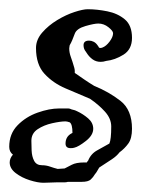

<svg xmlns="http://www.w3.org/2000/svg" viewBox="-25 -347 327 416"><path d="M69 49Q57 49 39.5 43.5Q22 38 9 28Q-4 18 -4 5Q-4 -4 3 -12Q-5 -18 -5 -29Q-5 -57 13 -75.5Q31 -94 56.5 -103Q82 -112 103 -112H117Q120 -112 123 -112Q126 -112 130 -110Q139 -108 142 -106Q155 -100 166 -90.5Q177 -81 177 -68Q177 -54 161 -41.5Q145 -29 136 -27Q133 -26 128 -26Q117 -26 117 -36Q117 -51 130 -58L132 -59Q132 -78 126 -82Q120 -84 117 -84Q106 -84 88 -80Q70 -76 56.5 -67Q43 -58 43 -42Q43 -34 43.5 -21Q44 -8 49 1.5Q54 11 66 11Q75 11 83.5 14Q92 17 100 19L115 18Q121 15 130.5 10Q140 5 157 5H163Q164 3 166 1Q172 -14 186 -21.5Q200 -29 212 -36Q216 -45 216 -73Q216 -90 202.5 -105Q189 -120 170 -133Q144 -144 117 -155.5Q90 -167 71.5 -187Q53 -207 53 -243Q53 -261 66.5 -276.5Q80 -292 99 -303.5Q118 -315 136.5 -321Q155 -327 165 -327Q185 -327 207.5 -322.5Q230 -318 245.5 -305Q261 -292 261 -265Q261 -240 242.5 -228.5Q224 -217 205 -215Q202 -214 199 -213.5Q196 -213 193 -213Q183 -213 175.5 -218.5Q168 -224 163 -232L161 -235Q156 -241 156 -249Q156 -259 168 -259Q173 -259 178 -256.5Q183 -254 187 -248L189 -245Q189 -245 189 -244.5Q189 -244 190 -244L191 -243Q195 -243 197 -244Q205 -247 212.5 -257Q220 -267 220 -275Q220 -280 210 -288Q200 -296 188 -296Q179 -296 160 -290.5Q141 -285 137 -274Q134 -266 131.5 -260Q129 -254 126 -249Q126 -248 125.5 -246Q125 -244 125 -242Q125 -233 128.5 -223.5Q132 -214 136 -200Q137 -196 137 -193.5Q137 -191 137 -189Q147 -182 158 -174.5Q169 -167 179 -161Q211 -148 236 -128.5Q261 -109 261 -68Q261 -47 253 -36Q245 -25 234 -17Q228 -9 217.5 -2Q207 5 190 16Q187 21 185 24.5Q183 28 181 30Q177 37 171.5 42Q166 47 152 47H122Q119 48 116 48Q113 48 110 48H100Q93 48 85 48.5Q77 49 69 49Z"/></svg>

Font: Are You Serious
Style: Regular
Weight: 400
Designer: Robert E. Leuschke
Foundry: Robert E. Leuschke
Version: Version 1.100